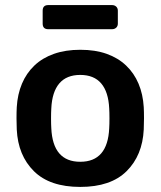

<svg xmlns="http://www.w3.org/2000/svg" viewBox="-20 -726 632 756"><path d="M170 -611Q148 -611 148 -633V-684Q148 -706 170 -706H421Q431 -706 437.5 -700Q444 -694 444 -684V-633Q444 -623 437.5 -617Q431 -611 421 -611ZM296 10Q176 10 113.5 -52Q51 -114 46 -216Q45 -234 45 -260Q45 -286 46 -304Q49 -355 66.5 -396.5Q84 -438 115.5 -468Q147 -498 192.5 -514Q238 -530 296 -530Q355 -530 400 -514Q445 -498 476.5 -468Q508 -438 525.5 -396.5Q543 -355 546 -304Q547 -286 547 -260Q547 -234 546 -216Q541 -114 478.5 -52Q416 10 296 10ZM296 -89Q404 -89 410 -221Q411 -236 411 -260Q411 -284 410 -299Q407 -364 378.5 -397.5Q350 -431 296 -431Q242 -431 213.5 -397.5Q185 -364 182 -299Q181 -284 181 -260Q181 -236 182 -221Q188 -89 296 -89Z"/></svg>

Font: Fz Rubik Med
Style: Regular
Weight: 500
Designer: Hubert and Fischer
Foundry: Hubert and Fischer
Version: Vit hóa bi FontZin.com